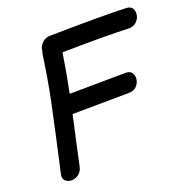

<svg xmlns="http://www.w3.org/2000/svg" viewBox="-128 -836 937 959"><g transform="rotate(-20 340.5 -357.0)"><path d="M53 -48Q47 -24 59.5 -11.5Q72 1 91.5 1.5Q111 2 129 -10.5Q147 -23 153 -48Q163 -96 183 -186Q203 -275 210 -308Q277 -308 510 -311Q536 -311 551 -326Q566 -341 569 -361Q572 -381 562.5 -396Q553 -411 529 -411Q297 -408 231 -408Q254 -521 268 -615Q493 -619 618 -614Q644 -613 660 -627.5Q676 -642 680 -661.5Q684 -681 675.5 -697Q667 -713 643 -714Q515 -719 236 -714Q215 -714 198 -699Q181 -684 176 -663Q176 -662 176 -660Q176 -658 176 -656Q175 -653 174 -650Q173 -647 172 -644Q163 -581 153 -521.5Q143 -462 128.5 -392Q114 -322 93 -228Q61 -87 53 -48Z"/></g></svg>

Font: Balsamiq Sans
Style: Italic
Weight: 400
Italic angle: -12°
Designer: Michael Angeles
Foundry: Balsamiq SRL
Version: Version 1.020; ttfautohint (v1.8.4.7-5d5b);gftools[0.9.26]